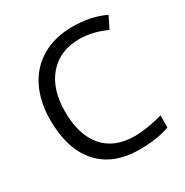

<svg xmlns="http://www.w3.org/2000/svg" viewBox="-169 -860 968 1006"><g transform="rotate(-30 315.5 -357.0)"><path d="M403.8 -649.9Q286.1 -649.9 218 -571.5Q149.9 -493.2 149.9 -356.9Q149.9 -216.8 215.6 -140.4Q281.2 -64 402.8 -64Q477.5 -64 573.2 -90.8V-18.1Q499 9.8 390.1 9.8Q232.4 9.8 146.7 -85.9Q61 -181.6 61 -357.9Q61 -468.3 102.3 -551.3Q143.6 -634.3 221.4 -679.2Q299.3 -724.1 404.8 -724.1Q517.1 -724.1 601.1 -683.1L565.9 -611.8Q484.9 -649.9 403.8 -649.9Z"/></g></svg>

Font: f0_18033 
Style: Regular
Weight: 400
Foundry: Ascender Corporation
Version: Version 1.10